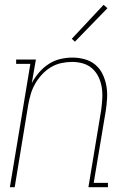

<svg xmlns="http://www.w3.org/2000/svg" viewBox="-20 -777 540 797"><path d="M21 0 106 -512H47V-530H129L112 -432Q124 -455 142 -476Q160 -497 182.5 -511.5Q205 -526 230.5 -532Q256 -538 281 -538Q307 -538 332 -531Q357 -524 376 -508Q395 -492 406 -469Q417 -446 421.5 -421Q426 -396 424.5 -369.5Q423 -343 419 -317L369 -18H428V0H347L400 -320Q403 -343 404.5 -367Q406 -391 402.5 -413.5Q399 -436 389.5 -456.5Q380 -477 363.5 -492Q347 -507 325 -513.5Q303 -520 279 -520Q257 -520 234 -515Q211 -510 190.5 -497.5Q170 -485 153.5 -467Q137 -449 125.5 -428.5Q114 -408 107.5 -386Q101 -364 97 -341L41 0ZM291 -604 278 -616 410 -757 426 -743Z"/></svg>

Font: Iosevka Slab Thin
Style: Italic
Weight: 100
Italic angle: -9°
Monospace: yes
Designer: Belleve Invis
Foundry: Belleve Invis
Version: Version 11.1.1; ttfautohint (v1.8.3)